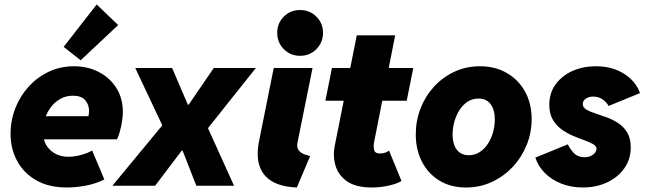

<svg xmlns="http://www.w3.org/2000/svg" viewBox="-20 -832 2892 860"><path d="M280.3 7.8Q197.8 7.8 141.4 -24.9Q85 -57.6 56.2 -112.3Q27.3 -167 27.3 -231.9Q27.3 -293 48.8 -347.7Q70.3 -402.3 108.9 -444.6Q147.5 -486.8 199.2 -511Q251 -535.2 311.5 -535.2Q372.1 -535.2 421.6 -510Q471.2 -484.9 500.7 -438.7Q530.3 -392.6 530.3 -329.6Q530.3 -312 526.6 -288.3Q522.9 -264.6 516.8 -242.7Q510.7 -220.7 503.9 -208H149.4L169.9 -311.5H376Q377.4 -317.4 378.2 -323.5Q378.9 -329.6 378.9 -335Q378.9 -363.3 361.6 -383.3Q344.2 -403.3 307.1 -403.3Q274.9 -403.3 249.8 -388.9Q224.6 -374.5 207.3 -351.1Q189.9 -327.6 180.9 -299.8Q171.9 -272 171.9 -245.1Q171.9 -191.9 204.1 -160.9Q236.3 -129.9 286.1 -129.9Q314.9 -129.9 346.4 -138.9Q377.9 -147.9 392.6 -158.2L447.3 -28.3Q410.2 -9.3 365 -0.7Q319.8 7.8 280.3 7.8ZM341.3 -562 265.1 -622.1 413.1 -812 509.3 -719.7Z M859.4 0 797.9 -157.2H793.9L706.1 -270.5V-272.5L585.9 -527.3H751L821.3 -363.3H825.2L912.1 -258.8V-256.8L1028.3 0ZM483.4 0 706.1 -269.5V-271.5L821.3 -363.3H825.2L937.5 -527.3H1126L912.1 -258.8V-256.8L797.9 -157.2H793.9L674.8 0Z M1309.6 7.8Q1239.7 4.9 1198 -20Q1156.2 -44.9 1141.8 -90.6Q1127.4 -136.2 1140.6 -201.2L1206.1 -527.3H1379.9L1312.5 -193.4Q1308.1 -170.4 1318.4 -158.2Q1328.6 -146 1344 -140.6Q1359.4 -135.3 1369.1 -132.8ZM1324.2 -582Q1280.8 -582 1251.2 -611.8Q1221.7 -641.6 1221.7 -685.1Q1221.7 -728 1251.2 -757.6Q1280.8 -787.1 1324.2 -787.1Q1367.2 -787.1 1397 -757.6Q1426.8 -728 1426.8 -685.1Q1426.8 -641.6 1397 -611.8Q1367.2 -582 1324.2 -582Z M1645.5 7.8Q1574.2 7.8 1534.9 -19.5Q1495.6 -46.9 1482.9 -89.8Q1470.2 -132.8 1479.5 -179.7L1578.1 -673.8H1750L1655.3 -193.4Q1652.3 -178.2 1655.5 -161.4Q1658.7 -144.5 1682.6 -144.5Q1696.8 -144.5 1708 -149.4Q1719.2 -154.3 1722.7 -157.2L1778.3 -21.5Q1760.3 -9.8 1722.7 -1Q1685.1 7.8 1645.5 7.8ZM1437.5 -380.9 1466.8 -527.3H1831.1L1801.8 -380.9Z M2067.4 7.8Q1999 7.8 1948.5 -22.9Q1897.9 -53.7 1870.1 -107.4Q1842.3 -161.1 1842.3 -230.5Q1842.3 -291 1863.5 -345.9Q1884.8 -400.9 1923.6 -443.4Q1962.4 -485.8 2014.9 -510.5Q2067.4 -535.2 2129.9 -535.2Q2198.7 -535.2 2251 -504.6Q2303.2 -474.1 2332.3 -420.9Q2361.3 -367.7 2361.3 -298.3Q2361.3 -237.8 2339.1 -182.9Q2316.9 -127.9 2276.9 -85Q2236.8 -42 2183.3 -17.1Q2129.9 7.8 2067.4 7.8ZM2079.6 -136.7Q2106.9 -136.7 2128.7 -150.9Q2150.4 -165 2165.5 -188.2Q2180.7 -211.4 2188.5 -239.7Q2196.3 -268.1 2196.3 -296.4Q2196.3 -325.2 2188 -346.4Q2179.7 -367.7 2163.6 -379.2Q2147.5 -390.6 2123.5 -390.6Q2096.2 -390.6 2074.5 -376.5Q2052.7 -362.3 2037.8 -338.6Q2022.9 -314.9 2015.1 -286.6Q2007.3 -258.3 2007.3 -230Q2007.3 -201.2 2015.6 -180.2Q2023.9 -159.2 2040 -147.9Q2056.2 -136.7 2079.6 -136.7Z M2590.3 7.8Q2538.6 7.8 2494.9 -9.3Q2451.2 -26.4 2420.9 -56.6Q2390.6 -86.9 2377.9 -126L2523.4 -185.5Q2530.8 -168.9 2548.6 -148.4Q2566.4 -127.9 2599.1 -127.9Q2616.2 -127.9 2627.9 -134Q2639.6 -140.1 2645.8 -148.9Q2651.9 -157.7 2651.9 -165Q2651.9 -177.7 2636.5 -186.5Q2621.1 -195.3 2597.2 -203.9Q2573.2 -212.4 2546.1 -223.9Q2519 -235.4 2495.1 -252.7Q2471.2 -270 2455.8 -296.6Q2440.4 -323.2 2440.4 -362.8Q2440.4 -415.5 2468.8 -454.3Q2497.1 -493.2 2544.4 -514.2Q2591.8 -535.2 2648.9 -535.2Q2721.7 -535.2 2774.7 -502Q2827.6 -468.8 2846.7 -415L2706.1 -357.4Q2695.8 -376 2678 -387.7Q2660.2 -399.4 2637.2 -399.4Q2615.7 -399.4 2603 -389.4Q2590.3 -379.4 2590.3 -366.2Q2590.3 -351.1 2606 -341.6Q2621.6 -332 2646 -324.2Q2670.4 -316.4 2697.8 -306.4Q2725.1 -296.4 2749.5 -280.3Q2773.9 -264.2 2789.6 -238Q2805.2 -211.9 2805.2 -171.9Q2805.2 -118.2 2776.1 -77.6Q2747.1 -37.1 2698.5 -14.6Q2649.9 7.8 2590.3 7.8Z"/></svg>

Font: Reddit Sans Black
Style: Italic
Weight: 900
Italic angle: -11.25°
Designer: Stephen Hutchings
Version: Version 1.013